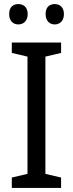

<svg xmlns="http://www.w3.org/2000/svg" viewBox="-20 -923 358 943"><path d="M25 -854C25 -820 45 -803 70 -803C95 -803 116 -820 116 -854C116 -888 95 -903 70 -903C45 -903 25 -889 25 -854ZM204 -854C204 -820 224 -803 249 -803C273 -803 294 -820 294 -854C294 -888 273 -903 249 -903C224 -903 204 -889 204 -854ZM280 0V-51L203 -69V-645L280 -663V-714H38V-663L115 -645V-69L38 -51V0Z"/></svg>

Font: Noto Sans Thai Looped SemiCondensed
Style: Regular
Weight: 400
Width: 4
Designer: Sasikarn Vongin, Ben Mitchell
Foundry: The Fontpad Ltd
Version: Version 1.001